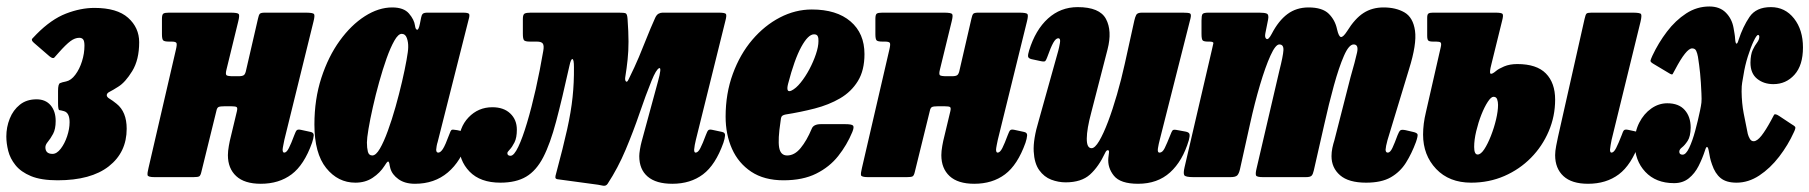

<svg xmlns="http://www.w3.org/2000/svg" viewBox="-43 -560 5720 607"><path d="M-23 -128.5Q-23 -158 -12.2 -185Q-1.5 -212 19.8 -229Q41 -246 72.5 -246Q101 -246 117 -227.2Q133 -208.5 133 -177.5Q133 -152 124.8 -136.8Q116.5 -121.5 108.5 -112Q100.5 -102.5 100.5 -94.5Q100.5 -73.5 123 -73.5Q136.5 -73.5 149 -89.8Q161.5 -106 169.2 -129.2Q177 -152.5 177 -173.5Q177 -203.5 159.5 -208.5Q149 -211.5 144.8 -211.8Q140.5 -212 140.5 -234V-272.5Q140.5 -294.5 146.8 -297.2Q153 -300 166 -302.5Q182 -306 195.2 -323.8Q208.5 -341.5 216.2 -366.2Q224 -391 224 -415.5Q224 -430 220 -435.2Q216 -440.5 207.5 -440.5Q194 -440.5 179.8 -430Q165.5 -419.5 142.5 -393.5Q134 -384 129.2 -378.5Q124.5 -373 113.5 -382L65.5 -423.5Q54.5 -432.5 59 -437.8Q63.5 -443 72.5 -452Q119 -499 165.5 -517Q212 -535 255.5 -535Q327 -535 362 -503.8Q397 -472.5 397 -426.5Q397 -371 375 -335.2Q353 -299.5 331 -286Q313 -274.5 303.8 -270Q294.5 -265.5 294.5 -259Q294.5 -253 303.5 -247.8Q312.5 -242.5 325.5 -232Q357.5 -206.5 357.5 -153Q357.5 -78.5 301 -34.2Q244.5 10 139 10Q87 10 55 -3.2Q23 -16.5 6 -37.8Q-11 -59 -17 -83Q-23 -107 -23 -128.5Z M948 -491.5 856 -118Q855 -113 852.8 -101.8Q850.5 -90.5 850.5 -87Q850.5 -77.5 855.5 -77.5Q863 -77.5 870.2 -91.8Q877.5 -106 887.5 -133Q892 -145.5 895.5 -148.5Q899 -151.5 908.5 -149.5L938.5 -143Q949.5 -141 948.8 -131.5Q948 -122 943.5 -108.5Q918.5 -38.5 878.8 -8.8Q839 21 781.5 21Q730 21 703.8 -3.2Q677.5 -27.5 677.5 -69.5Q677.5 -82 680.5 -99Q683.5 -116 686.5 -127L706 -208.5Q708.5 -219 705 -221.5Q701.5 -224 688.5 -224H666Q653.5 -224 648.2 -221.8Q643 -219.5 641 -209L593.5 -16Q591 -5 586.8 -2.5Q582.5 0 568.5 0H445.5Q424.5 0 423.5 -6.5Q422.5 -13 426.5 -29L513 -402.5Q517 -419 515 -423.8Q513 -428.5 499 -428.5H491.5Q476.5 -428.5 472.8 -432.5Q469 -436.5 469 -452V-500.5Q469 -514 473.5 -517Q478 -520 491 -520H685.5Q708.5 -520 711.8 -515.5Q715 -511 710 -491.5L673 -340Q669.5 -326 672.8 -322.5Q676 -319 695 -319H711Q724.5 -319 728.8 -323.2Q733 -327.5 735 -338L772.5 -500.5Q775 -512.5 778.2 -516.2Q781.5 -520 794.5 -520H923Q946.5 -520 949.8 -515.5Q953 -511 948 -491.5Z M1435 -115Q1415 -50.5 1372.8 -14.8Q1330.5 21 1269 21Q1237 21 1216.8 6.5Q1196.5 -8 1191 -28Q1189.5 -33.5 1189 -36.5Q1188.5 -39.5 1188 -42.5Q1186 -51 1182.8 -49Q1179.5 -47 1172.5 -35.5Q1158.5 -13.5 1135.2 2Q1112 17.5 1080.5 17.5Q1025.5 17.5 988.2 -28.8Q951 -75 951 -166.5Q951 -246.5 973 -314Q995 -381.5 1031 -431.2Q1067 -481 1110.5 -508.8Q1154 -536.5 1197 -536.5Q1233.5 -536.5 1250 -517.2Q1266.5 -498 1269 -479Q1270.5 -467 1275.5 -466Q1280.5 -465 1284.5 -485L1288.5 -505Q1290 -513 1293.8 -516.5Q1297.5 -520 1309 -520H1420.5Q1437.5 -520 1440 -515.8Q1442.5 -511.5 1438.5 -498L1340.5 -110.5Q1339 -106.5 1337.5 -98.5Q1336 -90.5 1336 -87Q1336 -77.5 1342.5 -77.5Q1349.5 -77.5 1357 -88.8Q1364.5 -100 1378 -136.5Q1381.5 -146.5 1384.2 -149Q1387 -151.5 1402.5 -148.5L1427.5 -143Q1435.5 -141.5 1437.2 -136Q1439 -130.5 1435 -115ZM1247.5 -410.5Q1248 -426.5 1243.2 -439.8Q1238.5 -453 1227 -453Q1216 -453 1203.8 -431.5Q1191.5 -410 1179.2 -375.5Q1167 -341 1155.8 -300.8Q1144.5 -260.5 1135.8 -221.5Q1127 -182.5 1122 -152.5Q1117 -122.5 1117 -109.5Q1117 -92.5 1120 -80.5Q1123 -68.5 1134 -68.5Q1145.5 -68.5 1158 -90Q1170.5 -111.5 1183.2 -146.5Q1196 -181.5 1207.5 -222.2Q1219 -263 1228 -301.8Q1237 -340.5 1242.2 -369.8Q1247.5 -399 1247.5 -410.5Z M2250.5 -495 2157 -118Q2155.5 -113 2153.5 -101.8Q2151.5 -90.5 2151.5 -87Q2151.5 -77.5 2156 -77.5Q2164 -77.5 2171.2 -91.8Q2178.5 -106 2188.5 -133Q2193 -145.5 2196.5 -148.5Q2200 -151.5 2209 -149.5L2239.5 -143Q2250 -141 2249.2 -131.5Q2248.5 -122 2244 -108.5Q2219 -38.5 2179.5 -8.8Q2140 21 2082.5 21Q2031 21 2004.5 -1.8Q1978 -24.5 1978 -66.5Q1978 -74 1980.2 -87.8Q1982.5 -101.5 1985.5 -112.5L2037 -302Q2050 -348.5 2040.8 -344.5Q2031.5 -340.5 2017 -305Q1998.5 -259.5 1979 -202.2Q1959.5 -145 1935 -86.8Q1910.5 -28.5 1878 21Q1873 28.5 1864.2 27.2Q1855.5 26 1847.5 24L1718.5 6.5Q1713 5 1712.8 1Q1712.5 -3 1715 -11Q1737.5 -94.5 1750 -151Q1762.5 -207.5 1767.2 -253Q1772 -298.5 1771.5 -348Q1771.5 -372 1766.8 -373.2Q1762 -374.5 1757 -351Q1734 -247 1715.2 -176.2Q1696.5 -105.5 1674.5 -63Q1652.5 -20.5 1620.5 -1.5Q1588.5 17.5 1539 17.5Q1475.5 17.5 1441.5 -17.5Q1407.5 -52.5 1407.5 -106.5Q1407.5 -156.5 1438.2 -188.8Q1469 -221 1513.5 -221Q1549.5 -221 1570.2 -201.2Q1591 -181.5 1591 -150Q1591 -124.5 1583.5 -109.8Q1576 -95 1568.5 -87.2Q1561 -79.5 1561 -76Q1561 -67.5 1571 -67.5Q1582 -67.5 1595.5 -95.8Q1609 -124 1623.2 -171.8Q1637.5 -219.5 1650.8 -278.5Q1664 -337.5 1674.5 -399Q1677.5 -415.5 1673.2 -422Q1669 -428.5 1654 -428.5H1632.5Q1617 -428.5 1613.5 -433Q1610 -437.5 1610 -453.5V-500Q1610 -514.5 1615.8 -517.2Q1621.5 -520 1635 -520H1913Q1930.5 -520 1935.2 -517.8Q1940 -515.5 1941 -500Q1944 -458.5 1944 -428.5Q1944 -398.5 1941.2 -372Q1938.5 -345.5 1933.5 -314.5Q1932.5 -306 1936 -302.5Q1939.5 -299 1944 -308.5Q1964 -349 1977 -380Q1990 -411 2001.5 -440.2Q2013 -469.5 2028.5 -504Q2033 -513.5 2039.2 -516.8Q2045.5 -520 2051.5 -520H2229Q2248.5 -520 2251.8 -516Q2255 -512 2250.5 -495Z M2251 -191Q2251 -264.5 2273.8 -326.5Q2296.5 -388.5 2335.2 -434Q2374 -479.5 2422.8 -504.8Q2471.5 -530 2523.5 -530Q2602 -530 2646 -492.2Q2690 -454.5 2690 -389Q2690 -337.5 2669.2 -303.8Q2648.5 -270 2613 -249.2Q2577.5 -228.5 2532.8 -217Q2488 -205.5 2440.5 -198Q2431 -196 2428.2 -191.8Q2425.5 -187.5 2424.5 -175Q2416 -119.5 2420.2 -94Q2424.5 -68.5 2445.5 -68.5Q2469 -68.5 2488.2 -92Q2507.5 -115.5 2523 -152.5Q2528.5 -167.5 2552 -167.5H2629Q2649.5 -167.5 2653.8 -163Q2658 -158.5 2651.5 -142.5Q2634.5 -101.5 2607 -66.8Q2579.5 -32 2537.2 -11Q2495 10 2434 10Q2373 10 2332.2 -17Q2291.5 -44 2271.2 -89.5Q2251 -135 2251 -191ZM2459 -273.5Q2473.5 -280.5 2488.2 -298.8Q2503 -317 2515.8 -341Q2528.5 -365 2536.5 -388.8Q2544.5 -412.5 2544.5 -430Q2545 -439.5 2542.2 -445.5Q2539.5 -451.5 2530.5 -451.5Q2512 -451.5 2490.2 -411.8Q2468.5 -372 2448.5 -295Q2441 -265.5 2459 -273.5Z M3203.5 -491.5 3111.5 -118Q3110.5 -113 3108.2 -101.8Q3106 -90.5 3106 -87Q3106 -77.5 3111 -77.5Q3118.5 -77.5 3125.8 -91.8Q3133 -106 3143 -133Q3147.5 -145.5 3151 -148.5Q3154.5 -151.5 3164 -149.5L3194 -143Q3205 -141 3204.2 -131.5Q3203.5 -122 3199 -108.5Q3174 -38.5 3134.2 -8.8Q3094.5 21 3037 21Q2985.5 21 2959.2 -3.2Q2933 -27.5 2933 -69.5Q2933 -82 2936 -99Q2939 -116 2942 -127L2961.5 -208.5Q2964 -219 2960.5 -221.5Q2957 -224 2944 -224H2921.5Q2909 -224 2903.8 -221.8Q2898.5 -219.5 2896.5 -209L2849 -16Q2846.5 -5 2842.2 -2.5Q2838 0 2824 0H2701Q2680 0 2679 -6.5Q2678 -13 2682 -29L2768.5 -402.5Q2772.5 -419 2770.5 -423.8Q2768.5 -428.5 2754.5 -428.5H2747Q2732 -428.5 2728.2 -432.5Q2724.5 -436.5 2724.5 -452V-500.5Q2724.5 -514 2729 -517Q2733.5 -520 2746.5 -520H2941Q2964 -520 2967.2 -515.5Q2970.5 -511 2965.5 -491.5L2928.5 -340Q2925 -326 2928.2 -322.5Q2931.5 -319 2950.5 -319H2966.5Q2980 -319 2984.2 -323.2Q2988.5 -327.5 2990.5 -338L3028 -500.5Q3030.5 -512.5 3033.8 -516.2Q3037 -520 3050 -520H3178.5Q3202 -520 3205.2 -515.5Q3208.5 -511 3203.5 -491.5Z M3210.5 -400.5Q3230.5 -465.5 3270.2 -501.5Q3310 -537.5 3364 -537.5Q3433.5 -537.5 3453.5 -500Q3473.5 -462.5 3458.5 -404L3407 -204.5Q3393 -152.5 3392.8 -122Q3392.5 -91.5 3408 -91.5Q3418.5 -91.5 3432 -114.2Q3445.5 -137 3460 -175.2Q3474.5 -213.5 3488.2 -261Q3502 -308.5 3513 -358.5L3543 -494.5Q3545.5 -506 3549.2 -513Q3553 -520 3567 -520H3696.5Q3714.5 -520 3719.2 -517.5Q3724 -515 3720.5 -501L3623.5 -118Q3620 -105 3617.8 -91.2Q3615.5 -77.5 3623 -77.5Q3632 -77.5 3639 -91.5Q3646 -105.5 3657.5 -134.5Q3661 -144 3664 -147.8Q3667 -151.5 3680.5 -148.5L3705 -144Q3716 -142 3717.5 -136Q3719 -130 3715.5 -117Q3696 -51 3656.2 -15Q3616.5 21 3555 21Q3499 21 3478.5 -4.5Q3458 -30 3461 -61L3463 -77.5Q3464 -85 3459.5 -85.2Q3455 -85.5 3451 -77Q3430.5 -33 3403 -8.2Q3375.5 16.5 3326 16.5Q3303 16.5 3280.5 8Q3258 -0.5 3242.5 -22Q3227 -43.5 3225 -81.5Q3223 -119.5 3241 -179L3302.5 -399Q3305.5 -410 3308 -424.5Q3310.5 -439 3302.5 -439Q3295 -439 3287 -425Q3279 -411 3267.5 -378.5Q3264.5 -370.5 3261.8 -367.2Q3259 -364 3246 -367L3218 -373Q3208 -375.5 3207.2 -381.5Q3206.5 -387.5 3210.5 -400.5Z M3777.5 -520H3938.5Q3955.5 -520 3962.2 -516.8Q3969 -513.5 3966 -498L3957.5 -455.5Q3954.5 -441 3960.8 -437Q3967 -433 3977.5 -453Q3999 -494.5 4027.2 -515.5Q4055.5 -536.5 4094 -536.5Q4137.5 -536.5 4157.8 -516.5Q4178 -496.5 4184 -467.5Q4189.5 -443.5 4196.5 -443Q4203.5 -442.5 4215.5 -461Q4240.5 -501.5 4267.8 -519Q4295 -536.5 4331 -536.5Q4370 -536.5 4397.2 -520.8Q4424.5 -505 4430.5 -462.8Q4436.5 -420.5 4411.5 -341L4343.5 -117Q4341 -108.5 4339.2 -99.2Q4337.5 -90 4337.5 -87Q4337.5 -77.5 4344.5 -77.5Q4352 -77.5 4359 -92.2Q4366 -107 4375.5 -133Q4380 -144.5 4384 -147.8Q4388 -151 4400.5 -148.5L4422 -143.5Q4437 -140.5 4438.5 -135.2Q4440 -130 4433.5 -111Q4420 -74.5 4401.8 -45.5Q4383.5 -16.5 4354 0.5Q4324.5 17.5 4276 17.5Q4220.5 17.5 4193.5 -6Q4166.5 -29.5 4166.5 -66.5Q4166.5 -79 4169.2 -92.2Q4172 -105.5 4175.5 -116L4226.5 -315.5Q4241.5 -367.5 4247.2 -393.5Q4253 -419.5 4236.5 -419.5Q4221.5 -419.5 4205.8 -383.5Q4190 -347.5 4174 -289.5Q4158 -231.5 4143.5 -166L4110.5 -21Q4108 -9.5 4103.8 -4.8Q4099.5 0 4085.5 0H3950Q3930.5 0 3928 -5.2Q3925.5 -10.5 3929.5 -27L4001.5 -336Q4013.5 -383 4014.5 -401.2Q4015.5 -419.5 4001.5 -419.5Q3989.5 -419.5 3973.5 -384.2Q3957.5 -349 3940.5 -291.8Q3923.5 -234.5 3909 -168.5L3877 -24.5Q3874 -11.5 3868.8 -5.8Q3863.5 0 3847 0H3730Q3704.5 0 3701 -6.2Q3697.5 -12.5 3702 -31.5L3788 -401Q3792 -418 3793 -423.2Q3794 -428.5 3780 -428.5H3776Q3763.5 -428.5 3759.5 -432Q3755.5 -435.5 3755.5 -453V-495Q3755.5 -510.5 3758.5 -515.2Q3761.5 -520 3777.5 -520Z M5143.5 -491.5 5052 -118Q5051 -113 5049 -101.8Q5047 -90.5 5047 -87Q5047 -77.5 5051.5 -77.5Q5059 -77.5 5066.2 -91.8Q5073.5 -106 5084 -133Q5088 -145.5 5091.5 -148.5Q5095 -151.5 5104.5 -149.5L5134.5 -143Q5145.5 -141 5144.8 -131.5Q5144 -122 5139.5 -108.5Q5114.5 -38.5 5074.8 -8.8Q5035 21 4977.5 21Q4926 21 4899.8 -3.2Q4873.5 -27.5 4873.5 -69.5Q4873.5 -82 4876.8 -99Q4880 -116 4882.5 -127L4966.5 -500Q4969.5 -514 4972.8 -517Q4976 -520 4988.5 -520H5118.5Q5142 -520 5145 -515.5Q5148 -511 5143.5 -491.5ZM4465 -205.5 4512 -411.5Q4514.5 -422.5 4511.5 -425.5Q4508.5 -428.5 4497.5 -428.5H4487.5Q4476 -428.5 4472.5 -431.8Q4469 -435 4469 -447.5V-504Q4469 -514.5 4473 -517.2Q4477 -520 4487 -520H4684.5Q4704 -520 4707.2 -516Q4710.5 -512 4706 -495L4672 -357Q4665 -330 4669.2 -327.2Q4673.5 -324.5 4686.5 -335.5Q4694.5 -342.5 4712.2 -350Q4730 -357.5 4754 -357.5Q4815 -357.5 4844.2 -327.8Q4873.5 -298 4873.5 -245Q4873.5 -192.5 4853.2 -145Q4833 -97.5 4797 -61Q4761 -24.5 4712.8 -3.5Q4664.5 17.5 4608 17.5Q4538.5 17.5 4497.2 -26Q4456 -69.5 4456 -134.5Q4456 -168.5 4465 -205.5ZM4617.5 -95.5Q4617.5 -71.5 4628.5 -71.5Q4638.5 -71.5 4649.5 -88.2Q4660.5 -105 4670.5 -130.5Q4680.5 -156 4686.8 -182.5Q4693 -209 4693 -228.5Q4693 -238 4690.2 -246Q4687.5 -254 4678.5 -254Q4671 -254 4660.5 -238Q4650 -222 4640.2 -197.2Q4630.5 -172.5 4624 -145.2Q4617.5 -118 4617.5 -95.5Z M5125 -108.5Q5125 -144 5139.5 -172.2Q5154 -200.5 5177.5 -217Q5201 -233.5 5228 -233.5Q5264.5 -233.5 5283.2 -212.2Q5302 -191 5302 -156.5Q5301.5 -128.5 5292.5 -114.8Q5283.5 -101 5274.8 -94.2Q5266 -87.5 5266 -80.5Q5266 -71 5276.5 -71Q5287 -71 5297.2 -92.5Q5307.5 -114 5316.2 -146.2Q5325 -178.5 5331.5 -210Q5335 -226.5 5336 -235.8Q5337 -245 5336 -265Q5334.5 -301.5 5331.8 -328.5Q5329 -355.5 5325 -380.5Q5323 -391.5 5319.5 -399.2Q5316 -407 5306.5 -407Q5288 -407 5252.5 -339.5Q5247 -329 5245 -325.8Q5243 -322.5 5233 -329L5184.5 -358Q5174 -364 5175 -368.5Q5176 -373 5181 -384Q5200 -424.5 5227 -460Q5254 -495.5 5287.8 -517.5Q5321.5 -539.5 5361 -539.5Q5394 -539.5 5413.2 -520Q5432.5 -500.5 5437.5 -472Q5439 -463 5440.5 -454.5Q5442 -446 5442.5 -437.5Q5443.5 -422.5 5446.8 -422Q5450 -421.5 5453.5 -434Q5467 -475.5 5488 -506.5Q5509 -537.5 5555.5 -537.5Q5600.5 -537.5 5628.8 -501.5Q5657 -465.5 5657 -410Q5657 -353.5 5630.2 -323.8Q5603.5 -294 5563.5 -294Q5533 -294 5512 -311Q5491 -328 5491 -362Q5491.5 -388 5498.2 -402.2Q5505 -416.5 5511.8 -425.2Q5518.5 -434 5519 -443Q5519 -449.5 5515 -449.5Q5510.5 -449.5 5501.2 -430.2Q5492 -411 5482.8 -381.8Q5473.5 -352.5 5469 -323Q5466.5 -307.5 5464.8 -298.8Q5463 -290 5463 -270.5Q5463.5 -233.5 5469.5 -202.2Q5475.5 -171 5482.5 -137Q5484.5 -129 5489 -121.2Q5493.5 -113.5 5501 -113.5Q5512 -113.5 5525.8 -131Q5539.5 -148.5 5556 -179Q5562.5 -191.5 5565.5 -196.8Q5568.5 -202 5581.5 -193.5L5620 -168Q5630.5 -162 5632.5 -158.5Q5634.5 -155 5628.5 -142.5Q5610 -101.5 5581.8 -64.8Q5553.5 -28 5519 -5.2Q5484.5 17.5 5447 17.5Q5414.5 17.5 5396.8 3Q5379 -11.5 5369.5 -40Q5365 -52.5 5363.2 -61.5Q5361.5 -70.5 5359 -84Q5357.5 -93.5 5354.2 -95.2Q5351 -97 5347 -83.5Q5339 -59 5327 -35.2Q5315 -11.5 5296 3.8Q5277 19 5249.5 19Q5192 19 5158.5 -16.8Q5125 -52.5 5125 -108.5Z"/></svg>

Font: Besley* Condensed Heavy
Style: Italic
Weight: 800
Width: 3
Italic angle: -13°
Designer: Owen Earl
Foundry: indestructible type*
Version: Version 3.000; ttfautohint (v1.8.3)